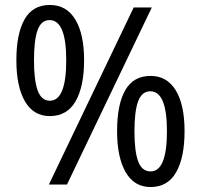

<svg xmlns="http://www.w3.org/2000/svg" viewBox="-20 -744 810 774"><path d="M181 -724Q248 -724 283.5 -665.5Q319 -607 319 -501Q319 -395 284.5 -335.5Q250 -276 181 -276Q115 -276 80.5 -335.5Q46 -395 46 -501Q46 -608 79 -666Q112 -724 181 -724ZM592 -714 250 0H177L519 -714ZM180 -663Q146 -663 131.5 -622.5Q117 -582 117 -501Q117 -420 132 -379Q147 -338 181 -338Q247 -338 247 -501Q247 -663 180 -663ZM587 -438Q653 -438 688.5 -380Q724 -322 724 -215Q724 -109 690 -49.5Q656 10 587 10Q521 10 486.5 -50Q452 -110 452 -215Q452 -323 485 -380.5Q518 -438 587 -438ZM586 -376Q552 -376 537 -336Q522 -296 522 -215Q522 -134 537 -93.5Q552 -53 587 -53Q653 -53 653 -215Q653 -376 586 -376Z"/></svg>

Font: Noto Sans Ethiopic SemCond
Style: Regular
Weight: 400
Width: 4
Designer: Monotype Design Team
Foundry: Monotype Imaging Inc.
Version: Version 2.102; ttfautohint (v1.8.4.7-5d5b)